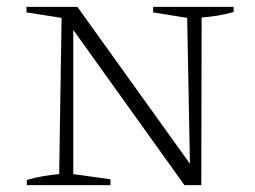

<svg xmlns="http://www.w3.org/2000/svg" viewBox="-20 -538 742 558"><path d="M425 -518H659V-503Q633 -496 611.5 -492.5Q590 -489 566 -487L565 0H516L193 -451V-32L301 -17V0H58V-15Q82 -22 105.5 -26Q129 -30 152 -32L159 -486L57 -502V-518H205L532 -62L524 -486L425 -502Z"/></svg>

Font: Piazzolla SC ExtraLight
Style: Regular
Weight: 200
Designer: Juan Pablo del Peral
Foundry: Huerta Tipografica
Version: Version 1.330